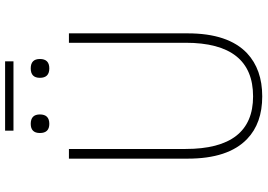

<svg xmlns="http://www.w3.org/2000/svg" viewBox="-164 -846 1023 734"><g transform="rotate(-90 347.0 -478.5)"><path d="M183 -45Q108 -117 108 -272V-726H145V-280Q145 -22 346 -22Q551 -22 551 -280V-726H587V-272Q587 -117 511 -45Q449 13 346 13Q243 13 183 -45ZM206 -837Q206 -872 241 -872Q277 -872 277 -837Q277 -801 241 -801Q206 -801 206 -837ZM215 -970H480V-938H215ZM417 -837Q417 -872 453 -872Q489 -872 489 -837Q489 -801 453 -801Q417 -801 417 -837Z"/></g></svg>

Font: Noto Sans CJK TC Thin
Style: Regular
Weight: 250
Designer: Ryoko NISHIZUKA ???? (kana & ideographs); Paul D. Hunt (Latin, Greek & Cyrillic); Wenlong ZHANG ??? (bopomofo); Sandoll 
Foundry: Adobe Systems Incorporated
Version: Version 1.004 January 19, 2016